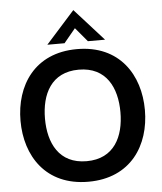

<svg xmlns="http://www.w3.org/2000/svg" viewBox="-60 -961 865 1024"><g transform="rotate(-5 372.0 -449.5)"><path d="M217 -737H309L371 -812L434 -737H526L371 -909ZM372 10C600 10 705 -157 705 -345C705 -533 600 -700 372 -700C144 -700 39 -533 39 -345C39 -157 144 10 372 10ZM372 -100C224 -100 170 -215 170 -345C170 -475 224 -590 372 -590C520 -590 574 -475 574 -345C574 -215 520 -100 372 -100Z"/></g></svg>

Font: FREAK Grotesk Next
Style: Bold
Weight: 700
Width: 3
Designer: La Scuola Open Source
Foundry: La Scuola Open Source
Version: Version 1.000;PS 1.0;hotconv 1.0.72;makeotf.lib2.5.5900